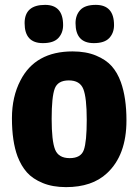

<svg xmlns="http://www.w3.org/2000/svg" viewBox="-20 -756 568 788"><path d="M165 -736Q239 -736 239 -653Q239 -621 219.5 -600Q200 -579 156 -579Q81 -579 81 -661Q81 -736 165 -736ZM373 -736Q448 -736 448 -653Q448 -621 428.5 -600Q409 -579 365 -579Q290 -579 290 -661Q290 -694 309.5 -715Q329 -736 373 -736ZM278 -545Q333 -545 374 -528Q415 -511 438.5 -484.5Q462 -458 476 -419Q499 -355 499 -262Q499 -119 419 -45Q358 12 251 12Q196 12 155 -5Q114 -22 90.5 -48.5Q67 -75 52 -114Q29 -176 29 -271Q29 -359 64 -426Q125 -545 278 -545ZM336 -264.5Q336 -355 322 -390.5Q308 -426 262.5 -426Q217 -426 204.5 -392Q192 -358 192 -268Q192 -178 206 -142.5Q220 -107 266 -107Q312 -107 324 -140.5Q336 -174 336 -264.5Z"/></svg>

Font: Magra
Style: Bold
Weight: 600
Designer: Viviana Monsalve
Foundry: Viviana Monsalve
Version: Version 1.001